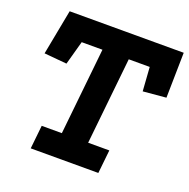

<svg xmlns="http://www.w3.org/2000/svg" viewBox="-118 -764 866 878"><g transform="rotate(20 315.0 -325.0)"><path d="M626 -430 514 -420 506 -536H404L360 -114H463L451 0H122L134 -114H232L276 -536H175L143 -420L33 -430L75 -650H630Z"/></g></svg>

Font: Zilla Slab
Style: Bold Italic
Weight: 700
Italic angle: -6°
Designer: Typotheque.com
Foundry: Typotheque type foundry
Version: Version 1.1; 2017; ttfautohint (v1.6)